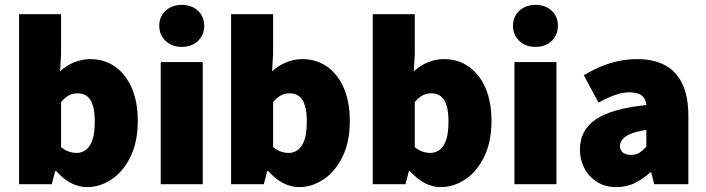

<svg xmlns="http://www.w3.org/2000/svg" viewBox="-20 -754 2892 786"><path d="M336 12Q303 12 271 -4.5Q239 -21 210 -54H206L192 0H58V-696H230V-534L226 -462Q252 -486 284 -499Q316 -512 349 -512Q408 -512 452 -480.5Q496 -449 520 -392.5Q544 -336 544 -259Q544 -173 514 -112Q484 -51 436.5 -19.5Q389 12 336 12ZM294 -128Q314 -128 331 -140Q348 -152 358 -180Q368 -208 368 -256Q368 -297 360 -322.5Q352 -348 336.5 -360Q321 -372 298 -372Q279 -372 263 -364Q247 -356 230 -336V-152Q245 -139 261.5 -133.5Q278 -128 294 -128Z M638 0V-500H810V0ZM724 -562Q684 -562 658 -586.5Q632 -611 632 -648Q632 -686 658 -710Q684 -734 724 -734Q765 -734 790.5 -710Q816 -686 816 -648Q816 -611 790.5 -586.5Q765 -562 724 -562Z M1204 12Q1171 12 1139 -4.5Q1107 -21 1078 -54H1074L1060 0H926V-696H1098V-534L1094 -462Q1120 -486 1152 -499Q1184 -512 1217 -512Q1276 -512 1320 -480.5Q1364 -449 1388 -392.5Q1412 -336 1412 -259Q1412 -173 1382 -112Q1352 -51 1304.5 -19.5Q1257 12 1204 12ZM1162 -128Q1182 -128 1199 -140Q1216 -152 1226 -180Q1236 -208 1236 -256Q1236 -297 1228 -322.5Q1220 -348 1204.5 -360Q1189 -372 1166 -372Q1147 -372 1131 -364Q1115 -356 1098 -336V-152Q1113 -139 1129.5 -133.5Q1146 -128 1162 -128Z M1784 12Q1751 12 1719 -4.5Q1687 -21 1658 -54H1654L1640 0H1506V-696H1678V-534L1674 -462Q1700 -486 1732 -499Q1764 -512 1797 -512Q1856 -512 1900 -480.5Q1944 -449 1968 -392.5Q1992 -336 1992 -259Q1992 -173 1962 -112Q1932 -51 1884.5 -19.5Q1837 12 1784 12ZM1742 -128Q1762 -128 1779 -140Q1796 -152 1806 -180Q1816 -208 1816 -256Q1816 -297 1808 -322.5Q1800 -348 1784.5 -360Q1769 -372 1746 -372Q1727 -372 1711 -364Q1695 -356 1678 -336V-152Q1693 -139 1709.5 -133.5Q1726 -128 1742 -128Z M2086 0V-500H2258V0ZM2172 -562Q2132 -562 2106 -586.5Q2080 -611 2080 -648Q2080 -686 2106 -710Q2132 -734 2172 -734Q2213 -734 2238.5 -710Q2264 -686 2264 -648Q2264 -611 2238.5 -586.5Q2213 -562 2172 -562Z M2504 12Q2457 12 2423.5 -9.5Q2390 -31 2372 -66Q2354 -101 2354 -142Q2354 -220 2418 -264.5Q2482 -309 2626 -324Q2624 -342 2616 -353.5Q2608 -365 2593 -370.5Q2578 -376 2556 -376Q2529 -376 2499 -365.5Q2469 -355 2430 -334L2370 -446Q2405 -467 2441 -482Q2477 -497 2514 -504.5Q2551 -512 2590 -512Q2655 -512 2701.5 -487.5Q2748 -463 2773 -411.5Q2798 -360 2798 -278V0H2658L2646 -48H2642Q2612 -21 2578.5 -4.5Q2545 12 2504 12ZM2564 -120Q2585 -120 2599 -129.5Q2613 -139 2626 -154V-222Q2585 -216 2561.5 -206Q2538 -196 2528 -183Q2518 -170 2518 -156Q2518 -139 2530 -129.5Q2542 -120 2564 -120Z"/></svg>

Font: Assistant ExtraLight ExtraBold
Style: Regular
Weight: 800
Version: Version 3.000